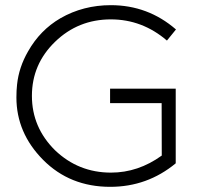

<svg xmlns="http://www.w3.org/2000/svg" viewBox="-20 -721 796 743"><path d="M406.5 2Q250.5 2 147 -102.2Q43.5 -206.5 43.5 -344Q43.5 -371 46 -393.5Q53 -460.5 88.5 -522Q135 -604.5 214 -650.5Q302 -701 409 -701Q552.5 -701 661 -607L626 -564Q530.5 -646 409 -646Q282.5 -646 193 -559.2Q103.5 -472.5 103.5 -350Q103.5 -228 193 -139.5Q283.5 -53 409.5 -53Q514.5 -53 606 -119L605.5 -322H406V-378H660V-89Q550 2 406.5 2Z"/></svg>

Font: Argentum Novus Light
Style: Regular
Weight: 300
Designer: Julieta Ulanovsky (font) & Cristiano Sobral (main changes)
Foundry: Julieta Ulanovsky (font) & Cristiano Sobral (main changes)
Version: Version 3.00;November 27, 2020;FontCreator 13.0.0.2655 64-bi